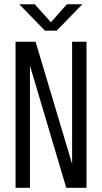

<svg xmlns="http://www.w3.org/2000/svg" viewBox="-20 -900 490 920"><path d="M374.5 -879.5 251.5 -753H195.5L72.5 -879.5H146.5L224 -793.5L300.5 -879.5ZM325.5 -700H394.5V0H297.5L123.5 -585.5V0H54.5V-700H150.5L325.5 -114.5Z"/></svg>

Font: League Mono Condensed Light
Style: Regular
Weight: 300
Width: 1
Designer: Tyler Finck
Foundry: The League of Moveable Type / Tyler Finck
Version: Version 2.210